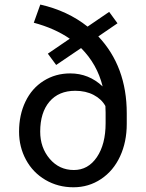

<svg xmlns="http://www.w3.org/2000/svg" viewBox="-20 -791 626 821"><path d="M400.4 -635.3Q522 -506.3 522 -306.6V-261.2Q522 -184.1 493.4 -122.3Q464.8 -60.5 412.1 -25.4Q359.4 9.8 293.9 9.8Q228 9.8 174.3 -21.7Q120.6 -53.2 91.1 -107.9Q61.5 -162.6 61.5 -228Q61.5 -299.8 88.9 -356.7Q116.2 -413.6 166.7 -445.3Q217.3 -477.1 280.3 -477.1Q359.9 -477.1 418.9 -421.4Q395.5 -516.6 326.7 -585.4L220.2 -513.2L184.6 -561.5L278.3 -625.5Q213.9 -669.9 124.5 -693.8L152.3 -771.5Q269 -745.1 354.5 -677.2L446.8 -740.2L482.4 -691.4ZM431.6 -310.1 430.7 -337.4Q414.6 -367.2 380.6 -385Q346.7 -402.8 301.8 -402.8Q231 -402.8 191.4 -356.2Q151.9 -309.6 151.9 -228Q151.9 -159.7 192.6 -111.8Q233.4 -64 295.9 -64Q356.9 -64 394.3 -119.1Q431.6 -174.3 431.6 -264.2Z"/></svg>

Font: Roboto
Style: Regular
Weight: 400
Designer: Google
Version: Version 2.134; 2016; ttfautohint (v1.6)